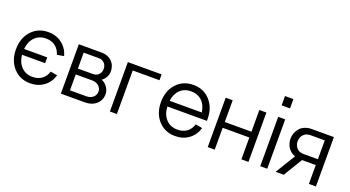

<svg xmlns="http://www.w3.org/2000/svg" viewBox="-51 -1263 3326 1827"><g transform="rotate(20 1612.0 -350.0)"><path d="M275.9 -509.8Q356 -509.8 414.1 -465.6Q472.2 -421.4 493.2 -346.2L423.8 -334Q408.7 -386.7 370.1 -415.8Q331.5 -444.8 275.9 -444.8Q207 -444.8 163.1 -400.6Q119.1 -356.4 111.8 -279.8H346.2V-221.2H111.8Q120.1 -145 164.1 -101.1Q208 -57.1 275.9 -57.1Q331.5 -57.1 369.9 -85Q408.2 -112.8 423.8 -164.1L493.2 -151.9Q472.2 -78.6 414.1 -35.4Q356 7.8 275.9 7.8Q171.9 7.8 106 -64.5Q40 -136.7 40 -251Q40 -365.2 106 -437.5Q171.9 -509.8 275.9 -509.8Z M585.9 -500H817.9Q880.9 -500 920.9 -460.7Q960.9 -421.4 960.9 -359.9Q960.9 -330.6 945.6 -302Q930.2 -273.4 905.8 -257.8Q941.9 -242.7 964.8 -209.7Q987.8 -176.8 987.8 -140.1Q987.8 -78.6 943.6 -39.3Q899.4 0 830.1 0H585.9ZM656.7 -220.2V-59.1H820.8Q862.8 -59.1 889.4 -81.8Q916 -104.5 916 -140.1Q916 -175.3 889.4 -197.8Q862.8 -220.2 820.8 -220.2ZM656.7 -440.9V-279.8H809.1Q844.2 -279.8 866.5 -302.2Q888.7 -324.7 888.7 -359.9Q888.7 -395.5 866.5 -418.2Q844.2 -440.9 809.1 -440.9Z M1082.5 -500H1424.3V-440.9H1153.3V0H1082.5Z M1744.1 -509.8Q1848.6 -509.8 1914.6 -437.3Q1980.5 -364.7 1980.5 -251V-231.9H1580.1Q1584.5 -150.9 1628.7 -104Q1672.9 -57.1 1744.1 -57.1Q1799.8 -57.1 1838.1 -85Q1876.5 -112.8 1892.1 -164.1L1961.4 -151.9Q1940.4 -78.6 1882.3 -35.4Q1824.2 7.8 1744.1 7.8Q1640.1 7.8 1574.2 -64.5Q1508.3 -136.7 1508.3 -251Q1508.3 -365.2 1574.2 -437.5Q1640.1 -509.8 1744.1 -509.8ZM1744.1 -444.8Q1677.7 -444.8 1634.5 -403.6Q1591.3 -362.3 1582 -290H1907.2Q1897.9 -362.8 1854.5 -403.8Q1811 -444.8 1744.1 -444.8Z M2073.2 -500H2144V-279.8H2414.1V-500H2485.4V0H2414.1V-221.2H2144V0H2073.2Z M2605 0V-500H2675.8V0ZM2598.1 -613.8V-708H2683.1V-613.8Z M3168.9 0H3097.7V-190.9H2959L2842.8 0H2760.7L2883.8 -201.2Q2836.9 -217.8 2811.3 -257.6Q2785.6 -297.4 2785.6 -345.2Q2785.6 -375 2795.9 -402.3Q2806.2 -429.7 2825.2 -451.7Q2844.2 -473.6 2875 -486.8Q2905.8 -500 2943.8 -500H3168.9ZM3097.7 -250V-440.9H2952.6Q2908.2 -440.9 2883.1 -412.6Q2857.9 -384.3 2857.9 -345.2Q2857.9 -306.2 2882.6 -278.1Q2907.2 -250 2952.6 -250Z"/></g></svg>

Font: LT Superior
Style: Regular
Weight: 400
Designer: Daniel Lyons
Foundry: LyonsType
Version: Version 1.000